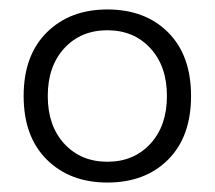

<svg xmlns="http://www.w3.org/2000/svg" viewBox="-20 -726 454 406"><path d="M30 -523Q30 -609 79 -657.5Q128 -706 207 -706Q287 -706 335.5 -657.5Q384 -609 384 -523Q384 -437 335.5 -388.5Q287 -340 207 -340Q128 -340 79 -388.5Q30 -437 30 -523ZM333 -523Q333 -586 298 -624Q263 -662 207 -662Q151 -662 116 -624Q81 -586 81 -523Q81 -460 116 -422Q151 -384 207 -384Q263 -384 298 -422Q333 -460 333 -523Z"/></svg>

Font: Space Grotesk Frontify Light
Style: Regular
Weight: 300
Designer: Florian Karsten
Version: Version 2.000